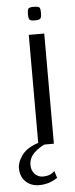

<svg xmlns="http://www.w3.org/2000/svg" viewBox="-91 -616 320 816"><g transform="rotate(-5 68.5 -208.5)"><path d="M54 -470H120V0H54ZM85 -529Q65 -529 61.5 -536Q58 -543 58 -557Q58 -574 61.5 -580.5Q65 -587 85 -587Q107 -587 110.5 -580.5Q114 -574 114 -557Q114 -543 110 -536Q106 -529 85 -529ZM42 170Q8 170 -14.5 148.5Q-37 127 -37 90Q-37 64 -15.5 35Q6 6 56 -10L93 -6Q58 8 35.5 30Q13 52 13 82Q13 105 27 120Q41 135 62 135Q77 135 88.5 131Q100 127 112 116L121 146Q101 159 82 164.5Q63 170 42 170Z"/></g></svg>

Font: Smooch Sans Thin Medium
Style: Regular
Weight: 500
Version: Version 1.010